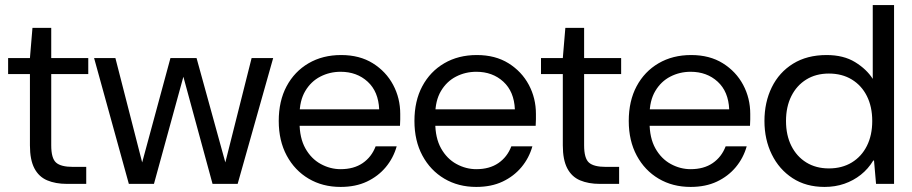

<svg xmlns="http://www.w3.org/2000/svg" viewBox="-20 -725 3596 757"><path d="M244 0Q199 0 166 -14Q133 -28 115.5 -61.5Q98 -95 98 -152V-433H12V-496H98L108 -615H182V-496H328V-433H182V-152Q182 -101 201 -84Q220 -67 268 -67H320V0Z M488 0 351 -496H435L542 -79H539L652 -496H755L870 -79H867L972 -496H1057L917 0H818L702 -426H704L587 0Z M1323 12Q1252 12 1197 -20.5Q1142 -53 1110.5 -111.5Q1079 -170 1079 -248Q1079 -327 1110 -385Q1141 -443 1196.5 -475.5Q1252 -508 1325 -508Q1398 -508 1450 -475.5Q1502 -443 1530 -390.5Q1558 -338 1558 -276Q1558 -266 1558 -254.5Q1558 -243 1557 -229H1142V-294H1475Q1472 -364 1429.5 -403Q1387 -442 1323 -442Q1280 -442 1243 -423Q1206 -404 1183.5 -366Q1161 -328 1161 -271V-243Q1161 -181 1184 -140Q1207 -99 1244.5 -78.5Q1282 -58 1323 -58Q1375 -58 1410 -82Q1445 -106 1461 -148H1544Q1531 -102 1501 -66Q1471 -30 1426.5 -9Q1382 12 1323 12Z M1858 12Q1787 12 1732 -20.5Q1677 -53 1645.5 -111.5Q1614 -170 1614 -248Q1614 -327 1645 -385Q1676 -443 1731.5 -475.5Q1787 -508 1860 -508Q1933 -508 1985 -475.5Q2037 -443 2065 -390.5Q2093 -338 2093 -276Q2093 -266 2093 -254.5Q2093 -243 2092 -229H1677V-294H2010Q2007 -364 1964.5 -403Q1922 -442 1858 -442Q1815 -442 1778 -423Q1741 -404 1718.5 -366Q1696 -328 1696 -271V-243Q1696 -181 1719 -140Q1742 -99 1779.5 -78.5Q1817 -58 1858 -58Q1910 -58 1945 -82Q1980 -106 1996 -148H2079Q2066 -102 2036 -66Q2006 -30 1961.5 -9Q1917 12 1858 12Z M2345 0Q2300 0 2267 -14Q2234 -28 2216.5 -61.5Q2199 -95 2199 -152V-433H2113V-496H2199L2209 -615H2283V-496H2429V-433H2283V-152Q2283 -101 2302 -84Q2321 -67 2369 -67H2421V0Z M2703 12Q2632 12 2577 -20.5Q2522 -53 2490.5 -111.5Q2459 -170 2459 -248Q2459 -327 2490 -385Q2521 -443 2576.5 -475.5Q2632 -508 2705 -508Q2778 -508 2830 -475.5Q2882 -443 2910 -390.5Q2938 -338 2938 -276Q2938 -266 2938 -254.5Q2938 -243 2937 -229H2522V-294H2855Q2852 -364 2809.5 -403Q2767 -442 2703 -442Q2660 -442 2623 -423Q2586 -404 2563.5 -366Q2541 -328 2541 -271V-243Q2541 -181 2564 -140Q2587 -99 2624.5 -78.5Q2662 -58 2703 -58Q2755 -58 2790 -82Q2825 -106 2841 -148H2924Q2911 -102 2881 -66Q2851 -30 2806.5 -9Q2762 12 2703 12Z M3231 12Q3158 12 3105 -22.5Q3052 -57 3023 -116Q2994 -175 2994 -248Q2994 -322 3023 -381Q3052 -440 3107 -474Q3162 -508 3239 -508Q3306 -508 3351.5 -480Q3397 -452 3421 -414V-705H3505V0H3434L3426 -92H3423Q3403 -59 3374 -36Q3345 -13 3309 -0.5Q3273 12 3231 12ZM3248 -61Q3300 -61 3338.5 -84.5Q3377 -108 3398 -150Q3419 -192 3419 -248Q3419 -304 3398 -346Q3377 -388 3338.5 -411.5Q3300 -435 3248 -435Q3197 -435 3159 -411.5Q3121 -388 3100 -346Q3079 -304 3079 -248Q3079 -192 3100 -150Q3121 -108 3159 -84.5Q3197 -61 3248 -61Z"/></svg>

Font: DM Sans 9pt 36pt
Style: Regular
Weight: 400
Version: Version 4.004;gftools[0.9.30]